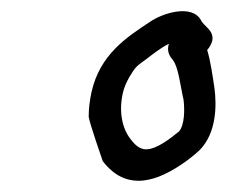

<svg xmlns="http://www.w3.org/2000/svg" viewBox="-20 -709 404 342"><path d="M138 -502V-501C139 -491 163 -422 163 -422C176 -405 196 -387 227 -387C239 -387 251 -390 262 -394C288 -404 317 -424 336 -442C366 -473 366 -522 362 -552C359 -572 355 -601 349 -620C352 -623 356 -629 358 -636C362 -655 343 -662 338 -673C322 -702 270 -686 247 -670C206 -643 158 -612 143 -545C140 -531 138 -516 138 -502ZM210 -571C222 -591 222 -590 241 -604C249 -610 266 -624 281 -631L280 -628C277 -614 285 -606 288 -602C298 -589 301 -557 307 -531C309 -514 309 -487 299 -475C283 -462 259 -443 240 -443C229 -443 220 -451 212 -462C198 -480 191 -510 199 -544C201 -553 205 -562 210 -571Z"/></svg>

Font: Stray Cat
Style: BdCnObl
Weight: 700
Version: Version 1.0